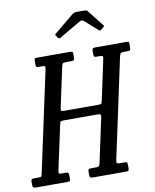

<svg xmlns="http://www.w3.org/2000/svg" viewBox="-157 -1051 912 1128"><g transform="rotate(-10 298.5 -487.0)"><path d="M-55 -22V-40Q-55 -50.5 -49.8 -52.8Q-44.5 -55 -35 -55H-13Q4.5 -55 6.8 -58.5Q9 -62 13 -80L141 -676Q143.5 -688.5 140.2 -691.8Q137 -695 123 -695H107Q95.5 -695 91.2 -697.2Q87 -699.5 87 -711V-732Q87 -742 89 -746Q91 -750 101 -750H300Q312.5 -750 314.8 -745.8Q317 -741.5 317 -729V-715Q317 -702.5 313.8 -698.8Q310.5 -695 298 -695H272Q252.5 -695 247.8 -691.2Q243 -687.5 239.5 -671.5L189 -436Q186 -422 189.2 -418.5Q192.5 -415 210 -415H410Q427.5 -415 429.5 -419.8Q431.5 -424.5 434.5 -438L485 -674Q488 -687.5 485.2 -691.2Q482.5 -695 467 -695H451Q440 -695 436 -697.5Q432 -700 432 -711V-734Q432 -744 435.8 -747Q439.5 -750 449 -750H635Q648 -750 650 -748Q652 -746 652 -733V-717Q652 -702.5 648.2 -698.8Q644.5 -695 630 -695H617Q596.5 -695 592.5 -691.5Q588.5 -688 584.5 -671L457.5 -78Q454.5 -63 457.5 -59Q460.5 -55 480 -55H504Q515 -55 517.5 -51.2Q520 -47.5 520 -36V-16Q520 -6.5 517 -3.2Q514 0 504 0H307Q294.5 0 289.8 -3Q285 -6 285 -19V-37Q285 -50 290.2 -52.5Q295.5 -55 307 -55H330Q343.5 -55 348.8 -58Q354 -61 357 -75L413 -336Q416.5 -351 413.5 -355.5Q410.5 -360 391 -360H195Q175 -360 172.8 -353.5Q170.5 -347 167 -331L111.5 -74Q109 -62.5 111.5 -58.8Q114 -55 129 -55H151Q165 -55 167.5 -50.5Q170 -46 170 -32V-19Q170 -7.5 167.2 -3.8Q164.5 0 153 0H-34Q-48 0 -51.5 -4.2Q-55 -8.5 -55 -22ZM243 -845 235.5 -857Q231 -862.5 231.8 -864.5Q232.5 -866.5 239 -872L353 -966Q363.5 -974.5 381 -974.5H423.5Q433.5 -974.5 437.5 -972.5Q441.5 -970.5 445 -966L520.5 -870Q523.5 -866.5 523.5 -865Q523.5 -863.5 518.5 -859.5L504 -847.5Q497.5 -842 495.5 -842.2Q493.5 -842.5 488 -847L411 -915Q400 -924.5 386 -915.5L260.5 -842Q250.5 -835.5 243 -845Z"/></g></svg>

Font: Besley* Condensed
Style: Italic
Weight: 400
Width: 3
Italic angle: -13°
Designer: Owen Earl
Foundry: indestructible type*
Version: Version 3.000; ttfautohint (v1.8.3)